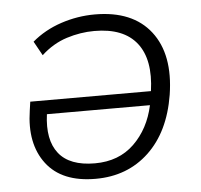

<svg xmlns="http://www.w3.org/2000/svg" viewBox="-43 -555 636 607"><g transform="rotate(-5 275.0 -251.0)"><path d="M237 8Q130 8 81 -56.5Q32 -121 48 -225L52 -253H435Q449 -352 407.5 -405Q366 -458 273 -458Q229 -458 185 -444Q141 -430 104 -396L79 -441Q119 -475 171.5 -492.5Q224 -510 279 -510Q399 -510 456 -436.5Q513 -363 493 -236Q474 -120 406 -56Q338 8 237 8ZM239 -41Q315 -41 363.5 -88Q412 -135 428 -209H101Q90 -128 124.5 -84.5Q159 -41 239 -41Z"/></g></svg>

Font: Mulish Light
Style: Italic
Weight: 300
Italic angle: -9°
Designer: Vernon Adams
Foundry: Vernon Adams
Version: Version 3.603; ttfautohint (v1.8.3)